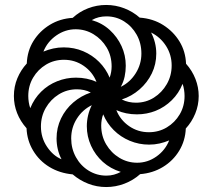

<svg xmlns="http://www.w3.org/2000/svg" viewBox="-20 -744 858 774"><path d="M408 10Q370 10 335.5 -3.5Q301 -17 273 -41Q220 -46 179 -71Q138 -96 113.5 -137Q89 -178 87 -227Q62 -255 49 -288Q36 -321 36 -357Q36 -395 50 -428.5Q64 -462 88 -488Q90 -539 115 -579Q140 -619 181 -644Q222 -669 273 -672Q300 -697 335 -710.5Q370 -724 408 -724Q446 -724 481 -710.5Q516 -697 543 -673Q597 -669 638 -643Q679 -617 703.5 -577Q728 -537 730 -487Q755 -459 768 -425.5Q781 -392 781 -357Q781 -320 767 -286Q753 -252 729 -226Q727 -177 702.5 -136.5Q678 -96 637 -71Q596 -46 545 -42Q517 -17 481.5 -3.5Q446 10 408 10ZM228 -102Q218 -121 213 -142.5Q208 -164 208 -186Q208 -229 226 -266.5Q244 -304 275.5 -331Q307 -358 346 -371Q333 -378 318.5 -381Q304 -384 290 -384Q250 -384 217 -363.5Q184 -343 164.5 -309Q145 -275 145 -234Q145 -189 169.5 -152.5Q194 -116 228 -102ZM409 -36Q425 -36 439.5 -40Q454 -44 467 -51Q425 -64 394.5 -91.5Q364 -119 347 -156.5Q330 -194 330 -235Q330 -257 335 -278.5Q340 -300 350 -320Q313 -302 290 -266Q267 -230 267 -186Q267 -145 286 -110.5Q305 -76 337.5 -56Q370 -36 409 -36ZM102 -308Q118 -347 146 -374.5Q174 -402 210.5 -416.5Q247 -431 286 -431Q331 -431 369 -414Q353 -454 317.5 -478.5Q282 -503 238 -503Q198 -503 165.5 -483.5Q133 -464 113.5 -431Q94 -398 94 -357Q94 -345 96 -332Q98 -319 102 -308ZM533 -88Q575 -88 610.5 -113Q646 -138 662 -178Q643 -170 623 -165.5Q603 -161 581 -161Q540 -161 503 -176.5Q466 -192 438.5 -219.5Q411 -247 396 -283Q392 -273 390 -261Q388 -249 388 -238Q388 -196 408 -162Q428 -128 461 -108Q494 -88 533 -88ZM422 -431Q426 -442 428 -453.5Q430 -465 430 -476Q430 -519 410 -552.5Q390 -586 357 -606Q324 -626 285 -626Q243 -626 207 -601Q171 -576 155 -536Q174 -544 194.5 -548.5Q215 -553 237 -553Q279 -553 315.5 -537.5Q352 -522 379.5 -494.5Q407 -467 422 -431ZM580 -211Q620 -211 652.5 -230.5Q685 -250 704.5 -283Q724 -316 724 -357Q724 -369 722 -382Q720 -395 716 -406Q701 -368 672.5 -340Q644 -312 608 -297.5Q572 -283 532 -283Q487 -283 449 -300Q465 -260 500.5 -235.5Q536 -211 580 -211ZM467 -394Q504 -412 527 -448.5Q550 -485 550 -528Q550 -570 531 -604Q512 -638 480 -658Q448 -678 409 -678Q393 -678 378.5 -674.5Q364 -671 350 -663Q392 -651 422.5 -623Q453 -595 470 -558Q487 -521 487 -479Q487 -457 482.5 -435.5Q478 -414 467 -394ZM528 -330Q568 -330 600.5 -350.5Q633 -371 652.5 -405Q672 -439 672 -480Q672 -523 649.5 -558.5Q627 -594 589 -613Q599 -594 604.5 -572.5Q610 -551 610 -528Q610 -485 592 -448Q574 -411 542.5 -383.5Q511 -356 471 -343Q485 -336 499.5 -333Q514 -330 528 -330Z"/></svg>

Font: Noto Sans Armenian
Style: Regular
Weight: 400
Designer: Monotype Design Team
Foundry: Monotype Imaging Inc.
Version: Version 2.007